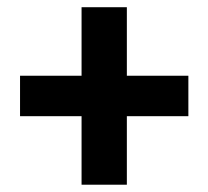

<svg xmlns="http://www.w3.org/2000/svg" viewBox="-20 -591 569 524"><path d="M34.7 -273.9H494.1V-384.3H34.7ZM202.6 -86.9H326.2V-571.3H202.6Z"/></svg>

Font: Roboto Flex
Style: wght 600 wdth 100 opsz 14.0 GRAD 0.00 slnt 0.00 XTRA 468 XOPQ 96 YOPQ 79 YTLC 514 YTUC 712 YTAS 750 YTDE -203.00 YTFI 738
Weight: 600
Designer: Berlow after Robertson
Foundry: Google
Version: Version 3.100